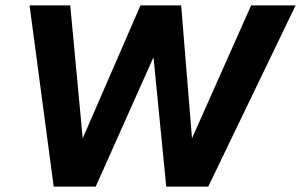

<svg xmlns="http://www.w3.org/2000/svg" viewBox="-20 -688 1110 708"><path d="M593 0 546 -477 333 0H178L89 -668H239L285 -178L498 -668H648L688 -178L906 -668H1070L748 0Z"/></svg>

Font: Celebes
Style: Bold Italic
Weight: 700
Italic angle: -10°
Designer: Anugrah Pasau
Foundry: Lafontype
Version: Version 1.000; ttfautohint (v1.8.4)